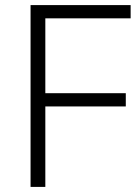

<svg xmlns="http://www.w3.org/2000/svg" viewBox="-20 -734 546 754"><path d="M158 0H100V-714H493V-662H158V-368H474V-316H158Z"/></svg>

Font: Noto Sans Lao UI Light
Style: Regular
Weight: 300
Designer: Monotype Design Team
Foundry: Monotype Imaging Inc.
Version: Version 2.000; ttfautohint (v1.8.4.7-5d5b)